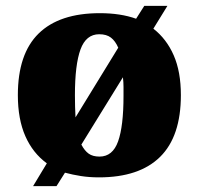

<svg xmlns="http://www.w3.org/2000/svg" viewBox="-20 -596 680 656"><path d="M140 -38Q92 -73 66.5 -131Q41 -189 41 -271Q41 -412 112 -481.5Q183 -551 321 -551Q392 -551 445 -532L473 -576H552L504 -498Q549 -463 573.5 -407Q598 -351 598 -271Q598 -130 527 -60Q456 10 318 10Q285 10 256.5 5.5Q228 1 202 -6L173 40H93ZM384 -433Q374 -456 359 -467.5Q344 -479 319 -479Q274 -479 255 -427Q236 -375 236 -271Q236 -251 236.5 -231.5Q237 -212 238 -195ZM320 -61Q365 -61 383.5 -113Q402 -165 402 -268Q402 -283 402 -299Q402 -315 400 -332L258 -102Q269 -81 283 -71Q297 -61 320 -61Z"/></svg>

Font: Noto Serif Tamil Black
Style: Regular
Weight: 900
Designer: Indian Type Foundry, Tom Grace, and the Monotype Design Team
Foundry: Monotype Imaging Inc.
Version: Version 2.004; ttfautohint (v1.8.4.7-5d5b)